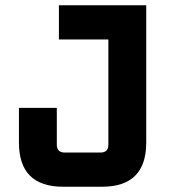

<svg xmlns="http://www.w3.org/2000/svg" viewBox="-20 -710 652 730"><path d="M52 -168V-300H196V-160Q196 -130 226 -130H362Q392 -130 392 -160V-560H204V-690H536V-168Q536 0 368 0H220Q52 0 52 -168Z"/></svg>

Font: Oxanium
Style: Bold
Weight: 700
Designer: Severin Meyer
Version: Version 2.000